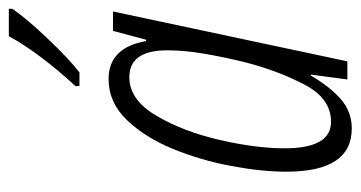

<svg xmlns="http://www.w3.org/2000/svg" viewBox="-211 -596 817 435"><g transform="rotate(-90 197.5 -378.5)"><path d="M251 -607Q282 -631 328 -679.5Q374 -728 395 -759V-767H333Q296 -699 220 -616V-607ZM79 -142Q79 -207 98 -289.5Q117 -372 153 -433Q189 -494 240 -494Q301 -494 301 -408Q301 -370 293.5 -325.5Q286 -281 274 -232Q255 -158 223.5 -97.5Q192 -37 139 -37Q79 -37 79 -142ZM244 -83H246L235 0H276L389 -531H345L325 -456H322Q307 -541 236 -541Q183 -541 143.5 -500Q104 -459 78 -396Q52 -333 39 -263.5Q26 -194 26 -138Q26 10 124 10Q162 10 190.5 -15Q219 -40 244 -83Z"/></g></svg>

Font: Noto Sans Display Condensed Light
Style: Italic
Weight: 300
Width: 3
Designer: Monotype Design team
Foundry: Monotype Imaging Inc.
Version: 1.000